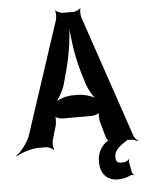

<svg xmlns="http://www.w3.org/2000/svg" viewBox="-101 -777 780 1031"><g transform="rotate(-5 289.0 -261.0)"><path d="M519 118C497 118 489 107 489 86C489 69 495 54 507 41C517 30 532 18 550 7C553 6 563 -2 562 -4L558 -3C559 -1 573 0 576 0H583C594 0 609 6 616 11L618 8C611 3 600 -9 596 -19L372 -679C369 -691 367 -718 372 -726L370 -728C365 -720 343 -711 332 -711H276C265 -711 242 -720 237 -728L235 -726C240 -718 239 -691 236 -678L35 -67C21 -31 -15 15 -40 32L-37 35C-13 19 43 0 82 0H123C135 0 157 10 162 18L165 16C160 7 159 -21 162 -34L185 -112C188 -125 190 -156 185 -164L183 -162C188 -153 213 -146 225 -146H383C395 -146 420 -153 425 -162L423 -164C418 -156 420 -125 423 -112L447 -26C450 -18 457 -3 463 -2V-6C458 -7 443 3 437 9C414 32 399 61 399 104C399 170 437 206 493 206C521 206 544 199 562 190C566 188 574 189 577 191L579 187C576 185 571 178 570 174L559 114C559 111 561 107 562 105L558 103C553 114 535 118 519 118ZM248 -331 266 -398C290 -482 305 -597 305 -664H302C302 -597 317 -482 341 -398L361 -331C371 -295 398 -247 418 -230L419 -234C399 -250 352 -265 321 -265H287C256 -265 209 -250 189 -234L191 -231C210 -247 238 -295 248 -331Z"/></g></svg>

Font: Asimov
Style: EdgeNar
Weight: 500
Designer: Google
Version: Version 2.000980: 2014